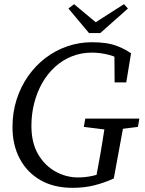

<svg xmlns="http://www.w3.org/2000/svg" viewBox="-20 -888 695 923"><path d="M40 -277Q40 -348 60 -410Q80 -472 115.5 -522.5Q151 -573 199 -609.5Q247 -646 304 -665.5Q361 -685 422 -685Q459 -685 489.5 -680.5Q520 -676 549 -664.5Q578 -653 610 -632L587 -492H531L530 -632L572 -591Q544 -614 503 -624.5Q462 -635 422 -635Q370 -635 325 -617Q280 -599 244 -566Q208 -533 183 -489Q158 -445 144.5 -392.5Q131 -340 131 -283Q131 -202 163 -147Q195 -92 246.5 -63.5Q298 -35 355 -35Q392 -35 426.5 -43Q461 -51 495 -65L441 -30L452 -90Q463 -147 472 -204.5Q481 -262 490 -318H580L527 -30Q481 -9 433 3Q385 15 329 15Q239 15 174.5 -22Q110 -59 75 -125Q40 -191 40 -277ZM383 -278 390 -318H650L643 -278L524 -263H504ZM336 -868 468 -758H404L576 -868L595 -847L462 -729H408L309 -847Z"/></svg>

Font: Source Serif 4
Style: Italic
Weight: 400
Italic angle: -12°
Designer: Frank Grießhammer
Foundry: Adobe Systems Incorporated
Version: Version 4.004;hotconv 1.0.116;makeotfexe 2.5.65601